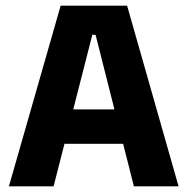

<svg xmlns="http://www.w3.org/2000/svg" viewBox="-20 -659 663 679"><path d="M169.5 0H11.5L194.5 -639H429.5L611.5 0H453.5L318 -536H306.5ZM455 -150.5H167V-272H455Z"/></svg>

Font: Anek Kannada Medium
Style: Bold
Weight: 700
Version: Version 1.003